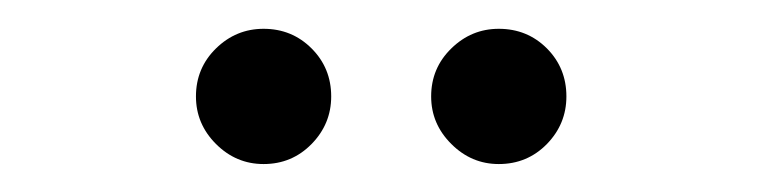

<svg xmlns="http://www.w3.org/2000/svg" viewBox="-20 -610 540 136"><path d="M166.7 -493.8Q147.2 -493.8 133 -508Q118.8 -522.2 118.8 -541.7Q118.8 -561.8 133 -575.7Q147.2 -589.6 166.7 -589.6Q186.8 -589.6 200.7 -575.7Q214.6 -561.8 214.6 -541.7Q214.6 -522.2 200.7 -508Q186.8 -493.8 166.7 -493.8ZM333.3 -493.8Q313.9 -493.8 299.7 -508Q285.4 -522.2 285.4 -541.7Q285.4 -561.8 299.7 -575.7Q313.9 -589.6 333.3 -589.6Q353.5 -589.6 367.4 -575.7Q381.2 -561.8 381.2 -541.7Q381.2 -522.2 367.4 -508Q353.5 -493.8 333.3 -493.8Z"/></svg>

Font: co2trust
Style: Regular
Weight: 400
Designer: Kristian Moeller
Foundry: Dicotype
Version: Version 1.000